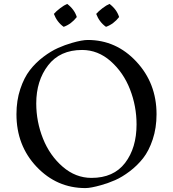

<svg xmlns="http://www.w3.org/2000/svg" viewBox="-20 -940 883 980"><path d="M779 -357Q779 -287 759.5 -228.5Q740 -170 710.5 -132.5Q681 -95 642 -65.5Q603 -36 567.5 -20.5Q532 -5 496 5Q443 20 416 20Q270 20 167 -88.5Q64 -197 64 -357Q64 -427 83.5 -485.5Q103 -544 132.5 -582Q162 -620 201 -649.5Q240 -679 276 -695Q312 -711 347 -721Q399 -736 428 -736Q573 -736 676 -625.5Q779 -515 779 -357ZM447 -32Q560 -32 618.5 -108.5Q677 -185 677 -305Q677 -398 643.5 -484Q610 -570 545 -627.5Q480 -685 399 -685Q286 -685 225.5 -606.5Q165 -528 165 -412Q165 -319 199.5 -232.5Q234 -146 300 -89Q366 -32 447 -32ZM305 -803Q271 -827 255 -869Q267 -883 287.5 -898.5Q308 -914 323 -920Q360 -892 372 -853Q344 -817 305 -803ZM521 -803Q487 -827 471 -869Q483 -883 503.5 -898.5Q524 -914 539 -920Q576 -892 588 -853Q560 -817 521 -803Z"/></svg>

Font: Rosarivo
Style: Regular
Weight: 400
Designer: Pablo Ugerman
Foundry: Pablo Ugerman
Version: Version 1.003